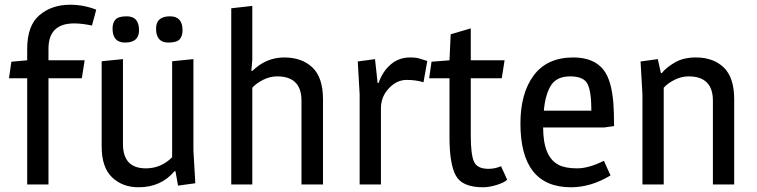

<svg xmlns="http://www.w3.org/2000/svg" viewBox="-20 -780 3200 812"><path d="M95 -573Q95 -672 147 -716Q199 -760 277 -760Q334 -760 387 -739L369 -672Q326 -681 294 -681Q185 -681 185 -574V-525H338L326 -449H185V0H95V-449H18L28 -519L95 -525Z M566 12Q498 12 454 -30Q410 -72 410 -160V-521L500 -530V-171Q500 -68 597 -68Q661 -68 708 -115V-521L798 -530V-144L806 -5L733 5L722 -56H718Q661 12 566 12ZM516 -711Q568 -711 568 -652Q568 -600 509 -600Q456 -600 456 -659Q456 -684 468.5 -697.5Q481 -711 516 -711ZM699 -711Q752 -711 752 -652Q752 -627 739.5 -613.5Q727 -600 692 -600Q640 -600 640 -659Q640 -711 699 -711Z M1047 -480Q1106 -537 1181.5 -537Q1257 -537 1301.5 -494.5Q1346 -452 1346 -360V0H1255V-354Q1255 -457 1152 -457Q1122 -457 1093 -442.5Q1064 -428 1047 -409V0H958V-745L1047 -755V-527L1043 -481Z M1714 -537Q1740 -537 1753.5 -532.5Q1767 -528 1776 -525.5Q1785 -523 1787 -522L1771 -432Q1741 -442 1699.5 -442Q1658 -442 1624.5 -406.5Q1591 -371 1591 -321V0H1501V-381L1493 -520L1566 -530L1577 -429H1581Q1598 -478 1632.5 -507.5Q1667 -537 1714 -537Z M1971 -525H2114L2102 -449H1971V-205Q1971 -127 1984.5 -96.5Q1998 -66 2046 -66Q2073 -66 2099 -77L2125 -20Q2113 -8 2081 2Q2049 12 2023 12Q1935 12 1908 -37Q1881 -86 1881 -199V-449H1795L1805 -519L1881 -525L1886 -635L1971 -660Z M2405 -537Q2491 -537 2532 -485Q2566 -443 2574 -344Q2577 -305 2577 -247L2536 -241H2277Q2277 -115 2344 -82Q2372 -68 2421 -68Q2470 -68 2534 -100L2562 -38Q2479 12 2395 12Q2181 12 2181 -258Q2181 -386 2237.5 -461.5Q2294 -537 2405 -537ZM2280 -312H2481Q2481 -392 2465 -424.5Q2449 -457 2391.5 -457Q2334 -457 2310 -418.5Q2286 -380 2280 -312Z M2923 -537Q2997 -537 3041 -494.5Q3085 -452 3085 -360V0H2995V-354Q2995 -457 2892 -457Q2862 -457 2833 -442.5Q2804 -428 2787 -409V0H2697V-381L2689 -520L2762 -530L2775 -471H2779Q2797 -494 2833.5 -515.5Q2870 -537 2923 -537Z"/></svg>

Font: Magra
Style: Regular
Weight: 400
Designer: Viviana Monsalve
Foundry: Viviana Monsalve
Version: Version 1.001